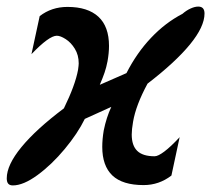

<svg xmlns="http://www.w3.org/2000/svg" viewBox="-26 -549 646 583"><path d="M289 -153Q284.5 -126 284.5 -103Q284.5 -45.5 315.2 -16.2Q346 13 410 13Q457 13 494.5 -16L519.5 -132.5Q492.5 -103.5 473.2 -89Q454 -74.5 443.5 -74.5Q407.5 -74.5 390.8 -90.8Q374 -107 374 -140.5Q374 -156 378 -179Q386.5 -229.5 422 -295Q506.5 -360 550.8 -414Q595 -468 595 -508Q595 -529 576 -529Q565.5 -529 552.8 -523.2Q540 -517.5 528 -507Q476 -480 432.5 -434Q389 -388 358 -327L277 -291.5Q286 -312.5 291.5 -328.5Q297 -344.5 300.5 -363Q305 -388.5 305 -409.5Q305 -468.5 272.8 -498.2Q240.5 -528 179 -528Q130.5 -528 94.5 -500L69.5 -384.5Q123 -440.5 146.5 -440.5Q157.5 -440.5 173.5 -430.2Q189.5 -420 201.2 -401Q213 -382 213 -356.5Q213 -351 211 -337Q202.5 -290.5 168 -220Q83.5 -156.5 39 -102.2Q-5.5 -48 -5.5 -7.5Q-5.5 3.5 -1 8.8Q3.5 14 13 14Q45 14 88 -17.5Q131 -49 170.5 -96.5Q210 -144 231.5 -188L312 -224.5Q297 -192.5 289 -153Z"/></svg>

Font: JuliaMono SemiBold
Style: Italic
Weight: 600
Italic angle: -9°
Monospace: yes
Designer: cormullion
Foundry: corm
Version: Version 0.056; ttfautohint (v1.8.4)